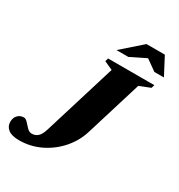

<svg xmlns="http://www.w3.org/2000/svg" viewBox="-249 -991 1060 1139"><g transform="rotate(30 281.0 -422.0)"><path d="M385 -236Q363.5 -165 313.8 -108.2Q264 -51.5 196 -18.5Q128 14.5 50.5 14.5Q0.5 14.5 -24 -4.5Q-48.5 -23.5 -48.5 -55Q-48.5 -83 -32 -100.2Q-15.5 -117.5 9 -117.5Q22.5 -117.5 35.8 -102.5Q49 -87.5 64 -72.2Q79 -57 96 -57Q120 -57 137.2 -72Q154.5 -87 166 -125L318.5 -621.5L260 -648L266.5 -670H583L576.5 -648L502.5 -618.5ZM284.5 -738 421 -858H546.5L609.5 -738H544L471 -790L366 -738Z"/></g></svg>

Font: Newsreader Text ExtraBold
Style: Italic
Weight: 800
Italic angle: -17°
Designer: Hugues Gentile
Foundry: Production Type
Version: Version 1.001